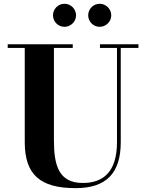

<svg xmlns="http://www.w3.org/2000/svg" viewBox="-20 -985 780 1020"><path d="M448.5 -903.5C448.5 -870 476 -842.5 509.5 -842.5C543 -842.5 571 -870 571 -903.5C571 -937.5 543 -965 509.5 -965C476 -965 448.5 -937.5 448.5 -903.5ZM261.5 -903.5C261.5 -870 289 -842.5 322.5 -842.5C356 -842.5 384 -870 384 -903.5C384 -937.5 356 -965 322.5 -965C289 -965 261.5 -937.5 261.5 -903.5ZM21 -750V-730.5H111.5V-230C111.5 -57 193.5 14.5 381.5 14.5C544.5 14.5 621.5 -65 621.5 -230V-730.5H715.5V-750H511V-730.5H601.5V-230C601.5 -72.5 529 -13 420 -13C291 -13 266.5 -108 266.5 -240V-730.5H366.5V-750Z"/></svg>

Font: Bodoni* 11pt
Style: Bold
Weight: 700
Version: Version 2.3